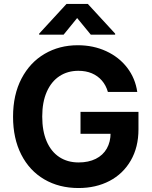

<svg xmlns="http://www.w3.org/2000/svg" viewBox="-20 -947 773 977"><path d="M378.6 -586.7Q324 -586.7 282.6 -559.5Q241.2 -532.3 218 -479.9Q194.9 -427.5 194.9 -354.1Q194.9 -280.1 217.5 -227.7Q240.1 -175.3 281.8 -147.8Q323.6 -120.4 380 -120.4Q430.6 -120.4 467.4 -138.8Q504.2 -157.2 523.5 -191.2Q542.8 -225.3 542.8 -270.6L573 -266.3H389.7V-377.7H684.6V-288.8Q684.6 -197.9 645.5 -130.3Q606.5 -62.6 537.5 -26.4Q468.4 9.8 379.5 9.8Q280.8 9.8 205.3 -34.4Q129.9 -78.5 88.1 -160.6Q46.4 -242.6 46.4 -353Q46.4 -465 89.5 -547.3Q132.6 -629.6 207.4 -673.2Q282.1 -716.8 375.8 -716.8Q455 -716.8 520.4 -686.6Q585.8 -656.4 627.2 -602.5Q668.5 -548.6 678.5 -479.1H529Q519.4 -512.9 498.5 -537Q477.6 -561 447.5 -573.9Q417.3 -586.7 378.6 -586.7ZM372.6 -855.2 303.6 -770.5H179.3V-775.8L318.5 -927.1H426.8L566 -775.8V-770.5H442.1Z"/></svg>

Font: Pretendard GOV Variable
Style: Regular
Weight: 400
Designer: Base glyphs from Inter by Rasmus Andersson; Hangul glyphs from Noto Sans CJK(Source Han Sans) by Jang Soo-young and Kang
Foundry: Kil Hyung-jin
Version: Version 1.307;Glyphs 3.2 (3192)